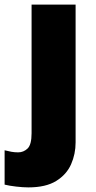

<svg xmlns="http://www.w3.org/2000/svg" viewBox="-71 -573 415 833"><path d="M52 240Q29 240 -1 236.5Q-31 233 -51 228V79Q-35 83 -21.5 85.5Q-8 88 8 88Q31 88 48.5 71.5Q66 55 66 5V-553H257V45Q257 95 237.5 139.5Q218 184 173 212Q128 240 52 240Z"/></svg>

Font: Noto Sans Symbols Black
Style: Regular
Weight: 900
Version: Version 2.002